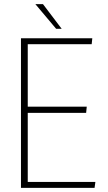

<svg xmlns="http://www.w3.org/2000/svg" viewBox="-20 -914 527 934"><path d="M82 -728H429L426 -699H115V-395H402L399 -365H115V-29H444L440 0H82ZM253 -774 152 -894H189L280 -774Z"/></svg>

Font: Murecho ExtraLight
Style: Regular
Weight: 200
Designer: Neil Summerour
Foundry: Positype
Version: Version 1.010; ttfautohint (v1.8.3)